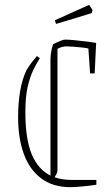

<svg xmlns="http://www.w3.org/2000/svg" viewBox="-20 -765 459 795"><path d="M145 -524Q132 -504 118 -475.5Q104 -447 94.5 -405Q85 -363 85 -301Q85 -189 111.5 -126Q138 -63 189 -38V-520Q189 -528 191 -545Q193 -562 200 -582Q216 -590 229.5 -595.5Q243 -601 250 -601Q265 -601 289.5 -598.5Q314 -596 339 -593Q364 -590 378 -587L372 -461H353L346 -564Q340 -566 322.5 -568Q305 -570 286 -571.5Q267 -573 254 -573Q238 -573 218 -563V-61Q218 -53 214 -45Q210 -37 206 -31Q237 -20 277 -20H379V0Q352 4 320.5 7Q289 10 272 10Q199 10 150.5 -26.5Q102 -63 78.5 -128Q55 -193 55 -280Q55 -339 63.5 -388.5Q72 -438 90 -475Q101 -493 110.5 -505.5Q120 -518 133 -533ZM212 -666 207 -681 349 -745 363 -724 360 -711Q328 -701 289 -689Q250 -677 212 -666Z"/></svg>

Font: Grenze Gotisch Thin
Style: Regular
Weight: 100
Designer: Renata Polastri
Foundry: Omnibus-Type
Version: Version 1.001